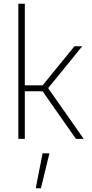

<svg xmlns="http://www.w3.org/2000/svg" viewBox="-20 -750 495 1037"><path d="M79 -730H114V-289H210L382 -500H424L240 -274L432 0H390L210 -257H114V0H79ZM210 78H247L201 267H173Z"/></svg>

Font: Cairo ExtraLight
Style: Regular
Weight: 275
Designer: Mohamed Gaber, Accademia di Belle Arti di Urbino and others
Foundry: Kief Type Foundry, Accademia di Belle Arti di Urbino and others
Version: Version 3.011